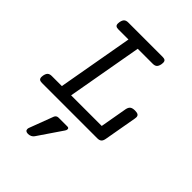

<svg xmlns="http://www.w3.org/2000/svg" viewBox="-236 -698 1072 1072"><g transform="rotate(45 300.0 -162.0)"><path d="M434.1 -558.1Q434.1 -550.8 433.1 -546.4Q429.7 -528.3 421.4 -520.8Q413.1 -513.2 396.5 -513.2H278.3L199.2 -66.4H440.9L469.2 -227.1Q472.7 -244.1 482.2 -251.5Q491.7 -258.8 511.7 -258.8Q528.3 -258.8 535.9 -253.7Q543.5 -248.5 543.5 -237.3Q543.5 -231 542.5 -227.1L508.3 -33.2Q505.4 -15.1 497.1 -7.6Q488.8 0 472.2 0H35.6Q22 0 15.6 -5.1Q9.3 -10.3 9.3 -22Q9.3 -25.4 10.3 -33.2Q13.7 -51.3 22 -58.8Q30.3 -66.4 46.9 -66.4H126L205.1 -513.2H126Q112.3 -513.2 106.2 -518.1Q100.1 -522.9 100.1 -534.7Q100.1 -542 101.1 -546.4Q104.5 -564.5 112.8 -572Q121.1 -579.6 137.7 -579.6H408.2Q421.9 -579.6 428 -574.7Q434.1 -569.8 434.1 -558.1ZM319.3 81.5Q319.3 88.9 314 96.2L217.3 238.3Q211.9 246.6 202.1 251.5Q192.4 256.3 181.2 256.3Q170.4 256.3 164.8 252Q159.2 247.6 159.2 239.3Q159.2 234.4 161.1 229L214.8 86.9Q217.8 79.1 223.9 75.2Q230 71.3 238.3 71.3H307.6Q319.3 71.3 319.3 81.5Z"/></g></svg>

Font: Courier Prime
Style: Italic
Weight: 400
Italic angle: -10°
Designer: Alan Dague-Greene
Foundry: Quote-Unquote Apps
Version: Version 3.018